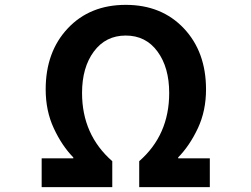

<svg xmlns="http://www.w3.org/2000/svg" viewBox="-20 -774 1040 794"><path d="M152.3 0V-119.1H283.2V-123Q236.3 -170.9 202.6 -243.2Q168.9 -315.4 168.9 -404.3Q168.9 -559.6 260.3 -656.7Q351.6 -753.9 500 -753.9Q648.4 -753.9 740.2 -656.7Q832 -559.6 832 -404.3Q832 -315.4 798.3 -243.7Q764.6 -171.9 716.8 -123V-119.1H847.7V0H555.7V-107.4Q679.7 -215.8 679.7 -389.6Q679.7 -495.1 631.3 -561Q583 -627 500 -627Q417 -627 368.2 -561Q319.3 -495.1 319.3 -389.6Q319.3 -216.8 444.3 -107.4V0Z"/></svg>

Font: Gen Shin Gothic Monospace Bold
Style: Bold
Weight: 700
Designer: [Source Han Sans]
Ryoko NISHIZUKA  (kana & ideographs); Paul D. Hunt (Latin, Greek & Cyrillic); Wenlong ZHANG  (bopomofo
Version: Version 1.002.20150607